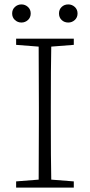

<svg xmlns="http://www.w3.org/2000/svg" viewBox="-20 -849 406 869"><path d="M106.5 -817.5Q119 -806 119 -788Q119 -770 106.5 -758.5Q94 -747 77 -747Q60 -747 47.5 -758.5Q35 -770 35 -788Q35 -806 47.5 -817.5Q60 -829 77 -829Q94 -829 106.5 -817.5ZM314 -674V-646L212 -638Q210 -548 210 -364V-310Q210 -127 212 -36L314 -28V0H53V-28L155 -36Q156 -127 156 -310V-364Q156 -547 155 -638L53 -646V-674ZM289 -829Q306 -829 318.5 -817.5Q331 -806 331 -788Q331 -770 318.5 -758.5Q306 -747 289 -747Q271 -747 259 -758.5Q247 -770 247 -788Q247 -806 259 -817.5Q271 -829 289 -829Z"/></svg>

Font: TypoPRO Source Serif Pro
Style: Regular
Weight: 300
Designer: Frank Grießhammer
Foundry: Adobe Systems Incorporated
Version: Version 1.017;PS (version unavailable);hotconv 1.0.79;makeot